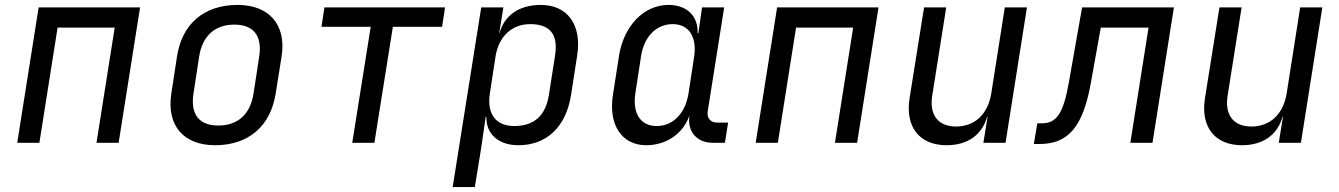

<svg xmlns="http://www.w3.org/2000/svg" viewBox="-20 -580 5440 780"><path d="M50 0H140L214 -468H446L372 0H462L549 -550H137Z M854 10C989 10 1079 -67 1100 -200L1124 -351C1144 -479 1074 -560 945 -560C809 -560 719 -483 699 -350L676 -200C656 -71 725 10 854 10ZM867 -70C789 -70 753 -115 766 -200L789 -350C802 -435 854 -480 932 -480C1010 -480 1046 -435 1033 -350L1010 -200C997 -115 945 -70 867 -70Z M1411 0H1501L1576 -471H1776L1788 -550H1298L1286 -471H1486Z M1819 180H1909L1935 20L1953 -105H1956C1954 -36 2005 10 2086 10C2201 10 2280 -65 2300 -195L2325 -356C2344 -480 2285 -560 2177 -560C2089 -560 2029 -518 2009 -445H2008L2025 -550H1935ZM2069 -68C1995 -68 1957 -117 1970 -200L1993 -350C2006 -433 2060 -482 2134 -482C2210 -482 2249 -445 2235 -355L2210 -195C2196 -105 2145 -68 2069 -68Z M2605 10C2688 10 2756 -38 2781 -111C2771 -48 2809 0 2875 0H2925L2938 -82H2893C2867 -82 2851 -100 2855 -127L2922 -550H2832L2817 -445H2814C2817 -514 2771 -560 2696 -560C2597 -560 2515 -477 2495 -355L2470 -194C2451 -73 2506 10 2605 10ZM2648 -68C2582 -68 2549 -119 2561 -200L2584 -350C2596 -431 2646 -482 2713 -482C2778 -482 2812 -431 2800 -350L2777 -200C2764 -119 2714 -68 2648 -68Z M3050 0H3140L3214 -468H3446L3372 0H3462L3549 -550H3137Z M3826 10C3910 10 3970 -32 3990 -105H3992L3975 0H4065L4152 -550H4062L4007 -200C3993 -115 3939 -66 3864 -66C3792 -66 3755 -112 3767 -190L3824 -550H3734L3675 -180C3657 -63 3716 10 3826 10Z M4180 5H4203C4320 5 4379 -65 4411 -240L4452 -468H4646L4572 0H4662L4749 -550H4376L4322 -244C4300 -120 4273 -79 4212 -79H4194Z M5026 10C5110 10 5170 -32 5190 -105H5192L5175 0H5265L5352 -550H5262L5207 -200C5193 -115 5139 -66 5064 -66C4992 -66 4955 -112 4967 -190L5024 -550H4934L4875 -180C4857 -63 4916 10 5026 10Z"/></svg>

Font: JetBrains Mono
Style: Italic
Weight: 400
Italic angle: -9°
Monospace: yes
Designer: Philipp Nurullin, Konstantin Bulenkov
Foundry: JetBrains
Version: Version 2.305